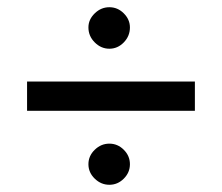

<svg xmlns="http://www.w3.org/2000/svg" viewBox="-20 -621 615 532"><path d="M283 -486Q260 -486 242.5 -503.5Q225 -521 225 -545Q225 -567 242.5 -584Q260 -601 283 -601Q306 -601 323 -584Q340 -567 340 -545Q340 -521 323 -503.5Q306 -486 283 -486ZM283 -109Q260 -109 242.5 -126Q225 -143 225 -166Q225 -189 242.5 -206Q260 -223 283 -223Q306 -223 323 -206Q340 -189 340 -166Q340 -143 323 -126Q306 -109 283 -109ZM520 -314H55V-395H520Z"/></svg>

Font: LXGW 975 Gothic SC
Style: Regular
Weight: 400
Version: Version 2.01;February 25, 2021